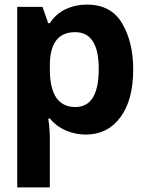

<svg xmlns="http://www.w3.org/2000/svg" viewBox="-20 -576 640 836"><path d="M197 -275V-291Q197 -436 307 -436Q410 -436 410 -276Q410 -110 308 -110Q197 -110 197 -275ZM197 240V19Q197 14 196 -6Q195 -26 190 -60H197Q225 -26 266.5 -8Q308 10 353 10Q448 10 504 -65Q560 -140 560 -274Q560 -392 512 -474Q464 -556 358 -556Q309 -556 266 -536Q223 -516 197 -475H190L165 -546H55V240Z"/></svg>

Font: Noto Sans Mono UI
Style: Bold
Weight: 700
Designer: Monotype Design team
Foundry: Monotype Imaging Inc.
Version: 1.000